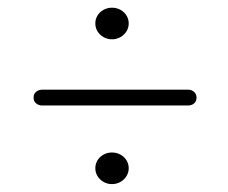

<svg xmlns="http://www.w3.org/2000/svg" viewBox="-20 -588 576 486"><path d="M263.4 -488.5Q251.6 -488.5 242 -494.1Q232.4 -499.6 226.8 -508.7Q221.3 -517.8 221.3 -528.6Q221.3 -539.7 226.8 -548.7Q232.4 -557.7 242 -563.1Q251.6 -568.5 263.4 -568.5Q275.4 -568.5 285 -563.1Q294.6 -557.7 300.2 -548.7Q305.8 -539.7 305.8 -528.6Q305.8 -517.8 300.2 -508.7Q294.6 -499.6 285 -494.1Q275.4 -488.5 263.4 -488.5ZM65 -341Q65 -350.5 71.5 -355.8Q78 -361 87 -361H456.5Q465 -361 471.2 -355.5Q477.5 -350 477.5 -341Q477.5 -331.5 471.2 -326.2Q465 -321 456.5 -321H86.5Q78 -321 71.5 -326.2Q65 -331.5 65 -341ZM263.4 -122Q251.6 -122 242 -127.6Q232.4 -133.1 226.8 -142.2Q221.3 -151.3 221.3 -162.1Q221.3 -173.2 226.8 -182.2Q232.4 -191.2 242 -196.6Q251.6 -202 263.4 -202Q275.4 -202 285 -196.6Q294.6 -191.2 300.2 -182.2Q305.8 -173.2 305.8 -162.1Q305.8 -151.3 300.2 -142.2Q294.6 -133.1 285 -127.6Q275.4 -122 263.4 -122Z"/></svg>

Font: Fraunces 48pt
Style: Regular
Weight: 400
Version: Version 1.000;[b76b70a41]